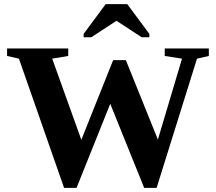

<svg xmlns="http://www.w3.org/2000/svg" viewBox="-20 -888 1040 923"><path d="M733 15H673L510 -389L348 15H288L71 -606L14 -619V-655H308V-619L231 -606L371 -216L524 -599H585L739 -217L855 -606L772 -619V-655H984V-619L927 -606ZM382 -709V-725L488 -868H592L698 -725V-709H661L540 -788L419 -709Z"/></svg>

Font: Libra Serif Modern
Style: Bold
Weight: 700
Designer: Stefan Peev, Context Ltd
Foundry: Ascender Corporation
Version: Version 1.000